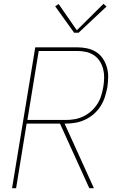

<svg xmlns="http://www.w3.org/2000/svg" viewBox="-20 -982 640 1002"><path d="M43 0 164 -735H383Q410 -735 435.5 -729.5Q461 -724 482 -710.5Q503 -697 517 -676Q531 -655 538 -630Q545 -605 544.5 -578.5Q544 -552 540 -525Q535 -500 527 -475Q519 -450 504.5 -427.5Q490 -405 469.5 -387Q449 -369 424.5 -357.5Q400 -346 374.5 -341.5Q349 -337 324 -337H317L470 0H446L293 -337H119L64 0ZM123 -356H324Q347 -356 370 -360Q393 -364 415 -374.5Q437 -385 456 -402Q475 -419 488 -439.5Q501 -460 508 -482.5Q515 -505 519 -528Q523 -552 523.5 -575.5Q524 -599 518.5 -621Q513 -643 501 -662Q489 -681 470.5 -693.5Q452 -706 429.5 -711Q407 -716 383 -716H182ZM367 -811 268 -949 286 -961 381 -824 520 -962 536 -948 390 -811Z"/></svg>

Font: Iosevka SS04 Th Ex Obl
Style: Regular
Weight: 100
Width: 7
Italic angle: -9°
Monospace: yes
Designer: Belleve Invis
Foundry: Belleve Invis
Version: Version 19.0.0; ttfautohint (v1.8.4)